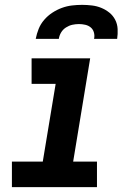

<svg xmlns="http://www.w3.org/2000/svg" viewBox="-20 -770 540 790"><path d="M29 0V-105H156L209 -425H110V-530H351L281 -105H379V0ZM127 -610Q131 -631 139 -651Q147 -671 161.5 -688Q176 -705 195 -717.5Q214 -730 234.5 -737.5Q255 -745 276 -747.5Q297 -750 318 -750Q338 -750 358.5 -747.5Q379 -745 397 -737.5Q415 -730 430 -718Q445 -706 454 -688.5Q463 -671 464 -650.5Q465 -630 462 -610H367Q370 -623 366.5 -636Q363 -649 353.5 -657Q344 -665 331 -668Q318 -671 305 -671Q291 -671 277.5 -668Q264 -665 251.5 -657Q239 -649 231.5 -636.5Q224 -624 222 -610Z"/></svg>

Font: Iosevka Slab Extrabold Oblique
Style: Regular
Weight: 800
Italic angle: -9°
Monospace: yes
Designer: Belleve Invis
Foundry: Belleve Invis
Version: Version 11.1.1; ttfautohint (v1.8.3)